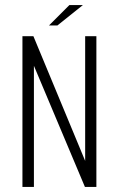

<svg xmlns="http://www.w3.org/2000/svg" viewBox="-20 -733 466 753"><path d="M68 0V-591H111L314 -102V-591H358V0H313L113 -475V0ZM172 -633 252 -713H305L205 -633Z"/></svg>

Font: Alumni Sans Thin Light
Style: Regular
Weight: 300
Version: Version 1.018